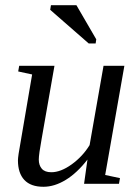

<svg xmlns="http://www.w3.org/2000/svg" viewBox="-20 -715 540 747"><path d="M130.9 -94.2Q130.9 -72.3 142.6 -58.6Q154.3 -44.9 179.7 -44.9Q216.3 -44.9 258.8 -75.4Q301.3 -106 328.6 -150.4L382.8 -459H463.9L389.2 -34.2L446.8 -22L442.9 0H307.1L320.3 -94.2Q279.8 -42 235.8 -15.1Q191.9 11.7 148.9 11.7Q99.6 11.7 74.7 -14.9Q49.8 -41.5 49.8 -91.3Q49.8 -98.6 52.5 -117.4Q55.2 -136.2 105 -425.3L50.8 -437L54.7 -459H191.9L142.1 -175.3Q130.9 -113.8 130.9 -94.2ZM325.2 -545.9 175.3 -676.8 178.2 -694.8H277.3L354.5 -562L352.1 -545.9Z"/></svg>

Font: Liberation Serif
Style: Italic
Weight: 400
Italic angle: -16.333°
Designer: Steve Matteson
Foundry: Ascender Corporation
Version: Version 2.1.5